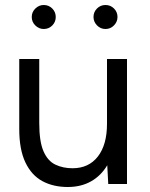

<svg xmlns="http://www.w3.org/2000/svg" viewBox="-20 -736 598 768"><path d="M251 12Q193 12 149.5 -11.5Q106 -35 81.5 -86.5Q57 -138 57 -220V-500H137V-244Q137 -170 154 -131Q171 -92 201.5 -77.5Q232 -63 270 -63Q335 -63 371.5 -110Q408 -157 408 -241V-500H488V0H413L409 -75Q384 -33 344 -10.5Q304 12 251 12ZM402 -620Q382 -620 368 -634.5Q354 -649 354 -668Q354 -688 368 -702Q382 -716 402 -716Q422 -716 436 -702Q450 -688 450 -668Q450 -649 436 -634.5Q422 -620 402 -620ZM155 -620Q136 -620 121.5 -634Q107 -648 107 -668Q107 -688 121.5 -702Q136 -716 155 -716Q175 -716 189 -702Q203 -688 203 -668Q203 -648 189 -634Q175 -620 155 -620Z"/></svg>

Font: Figtree
Style: Regular
Weight: 400
Designer: Erik Kennedy
Foundry: Erik Kennedy
Version: Version 2.002